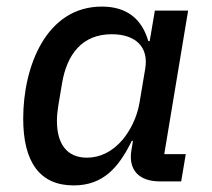

<svg xmlns="http://www.w3.org/2000/svg" viewBox="-20 -548 640 580"><path d="M202.4 12.1C291.9 12.1 338.4 -41.9 378.2 -122.5H381.7L376.8 -93.4C367.9 -38 396 0 463.8 0H527.3L541.2 -82.4H476.2L548.3 -516H447.8L432.2 -424H427.9C408.4 -491.1 362.9 -528.1 287.6 -528.1C120 -528.1 50.1 -348 50.1 -189.6C50.1 -60 99.1 12.1 202.4 12.1ZM152 -182.5C152 -196.7 153.4 -211.6 155.9 -227.6L167.3 -295.5C182.2 -385.7 229.4 -444.6 317.5 -444.6C389.2 -444.6 429.7 -406.6 418.7 -340.6L401.3 -236.9C393.5 -191.4 372.2 -152 350.1 -125.7C318.9 -89.1 281.6 -71.7 242.5 -71.7C180.8 -71.7 152 -115.1 152 -182.5Z"/></svg>

Font: Margiela Mono Italic Medium It
Style: Regular
Weight: 500
Designer: Mike Abbink, Paul van der Laan, Pieter van Rosmalen
Foundry: Bold Monday
Version: Version 2.003 2021